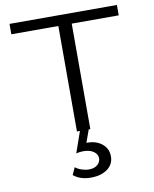

<svg xmlns="http://www.w3.org/2000/svg" viewBox="-99 -732 863 1074"><g transform="rotate(-10 333.0 -195.0)"><path d="M364 0 338 72H344Q394 72 427 99Q460 126 460 170Q460 215 424 241.5Q388 268 330 268Q269 268 231 236L250 195Q265 207 286 214Q307 221 327 221Q358 221 375.5 205.5Q393 190 393 169Q393 146 371 130.5Q349 115 313 115Q295 115 272 120L314 0H297V-599H30V-658H640V-599H373V0Z"/></g></svg>

Font: Ysabeau Infant
Style: Regular
Weight: 400
Designer: Christian Thalmann (Catharsis Fonts)
Version: Version 0.003